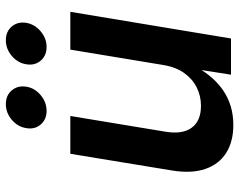

<svg xmlns="http://www.w3.org/2000/svg" viewBox="-99 -691 798 640"><g transform="rotate(-90 300.0 -371.0)"><path d="M203.6 7.8Q148.4 7.8 110.6 -15.9Q72.8 -39.6 56.9 -85.4Q41 -131.3 51.8 -197.3L107.4 -535.6H233.4L180.7 -216.8Q171.9 -161.1 194.6 -130.6Q217.3 -100.1 267.1 -100.1Q300.3 -100.1 328.6 -114.3Q356.9 -128.4 376.7 -156.2Q396.5 -184.1 403.3 -225.6L454.6 -535.6H580.6L491.7 0H371.1L392.1 -133.8H406.7Q371.6 -63 320.8 -27.6Q270 7.8 203.6 7.8ZM463.4 -614.7Q434.6 -614.7 417.7 -634.5Q400.9 -654.3 405.8 -682.6Q410.2 -710.9 433.6 -730.7Q457 -750.5 485.8 -750.5Q515.1 -750.5 531.7 -730.7Q548.3 -710.9 543.9 -682.6Q539.1 -654.3 515.6 -634.5Q492.2 -614.7 463.4 -614.7ZM250.5 -614.7Q221.7 -614.7 204.8 -634.5Q188 -654.3 192.9 -682.6Q197.3 -710.9 220.7 -730.7Q244.1 -750.5 272.9 -750.5Q302.2 -750.5 318.8 -730.7Q335.4 -710.9 331.1 -682.6Q326.7 -654.3 303 -634.5Q279.3 -614.7 250.5 -614.7Z"/></g></svg>

Font: Inter 20pt SemiBold
Style: Italic
Weight: 600
Italic angle: -9.3988°
Version: Version 4.001;git-66647c0bb